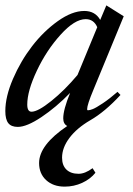

<svg xmlns="http://www.w3.org/2000/svg" viewBox="-20 -466 499 722"><path d="M46.9 11.2Q22.5 11.2 11.2 -2.9Q0 -17.1 0 -48.3Q0 -102.5 28.8 -169.4Q57.6 -236.3 100.6 -292.2Q143.6 -348.1 197.3 -386.5Q251 -424.8 296.9 -424.8Q337.9 -424.8 356.9 -391.1L379.9 -445.8L445.3 -404.8L331.1 -127.9Q307.6 -71.8 307.6 -55.2Q307.6 -51.3 311 -51.3Q317.4 -51.3 329.1 -55.9Q340.8 -60.5 366.2 -77.4Q391.6 -94.2 421.9 -120.6L433.1 -108.9Q374.5 -45.4 319.3 -13.7Q269 15.6 241.2 52.5Q213.4 89.4 213.4 127Q213.4 155.8 229.7 171.6Q246.1 187.5 275.4 187.5Q299.8 187.5 328.1 166.5L338.9 183.6Q319.8 207.5 288.8 221.7Q257.8 235.8 223.1 235.8Q180.2 235.8 153.6 211.4Q127 187 127 147Q127 79.1 232.9 7.8Q217.8 0 217.8 -21Q217.8 -53.7 243.7 -116.7Q190.9 -62.5 135.7 -25.6Q80.6 11.2 46.9 11.2ZM82.5 -72.8Q82.5 -45.9 98.6 -45.9Q122.6 -45.9 172.9 -86.2Q223.1 -126.5 271.5 -184.1L345.7 -363.8Q332.5 -394 302.2 -394Q260.7 -394 207.8 -335.4Q154.8 -276.9 118.7 -200.4Q82.5 -124 82.5 -72.8Z"/></svg>

Font: Elstob 18pt Medium
Style: Italic
Weight: 500
Italic angle: -20°
Designer: Peter S. Baker
Version: Version 1.015